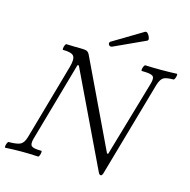

<svg xmlns="http://www.w3.org/2000/svg" viewBox="-130 -977 1100 1112"><g transform="rotate(15 420.5 -421.5)"><path d="M571 14Q562 14 556 0L284 -568L276 -567L141 -91Q131 -56 143 -45Q155 -34 202 -34Q206 -34 205 -24.5Q204 -15 200.5 -6Q197 3 192 3Q143 0 94 0Q46 0 -4 3Q-8 3 -7 -6Q-6 -15 -2 -24.5Q2 -34 6 -34Q58 -34 77.5 -45Q97 -56 107 -91L236 -546Q250 -596 237 -613.5Q224 -631 173 -631Q169 -631 170 -640.5Q171 -650 175 -659Q179 -668 183 -668Q205 -667 226.5 -666.5Q248 -666 270 -666Q296 -666 306 -661.5Q316 -657 323 -643L574 -117L581 -118L714 -575Q724 -610 711 -620.5Q698 -631 645 -631Q641 -631 642 -640.5Q643 -650 647.5 -659Q652 -668 656 -668Q679 -667 703 -666.5Q727 -666 750 -666Q774 -666 797.5 -666.5Q821 -667 845 -668Q849 -668 848 -659Q847 -650 843 -640.5Q839 -631 834 -631Q791 -631 774.5 -620.5Q758 -610 747 -575L583 0Q578 14 571 14ZM443 -723Q434 -719 427 -723.5Q420 -728 419.5 -736.5Q419 -745 429 -750L604 -855Q613 -860 622 -849.5Q631 -839 634.5 -826Q638 -813 630 -809Z"/></g></svg>

Font: Junicode
Style: Italic
Weight: 400
Italic angle: -11°
Designer: Peter S. Baker
Version: Version 2.100; ttfautohint (v1.8.4)